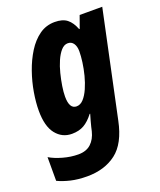

<svg xmlns="http://www.w3.org/2000/svg" viewBox="-161 -650 819 982"><g transform="rotate(-20 248.0 -159.5)"><path d="M143 240Q93 240 53.5 230.5Q14 221 -15 207V78Q13 95 55.5 107Q98 119 139 119Q182 119 207.5 95.5Q233 72 243 31L248 9Q251 -4 256 -21.5Q261 -39 266 -56H263Q238 -23 210.5 -7Q183 9 144 9Q91 9 57.5 -33Q24 -75 24 -160Q24 -205 33 -258.5Q42 -312 60.5 -365Q79 -418 106.5 -462Q134 -506 171 -532.5Q208 -559 255 -559Q298 -559 322 -540Q346 -521 361 -482H364L388 -549H511L389 26Q365 143 301.5 191.5Q238 240 143 240ZM214 -115Q235 -115 252 -133.5Q269 -152 282.5 -182.5Q296 -213 305 -248Q314 -283 318.5 -316.5Q323 -350 323 -375Q323 -402 312 -418Q301 -434 281 -434Q261 -434 244.5 -415.5Q228 -397 215 -367.5Q202 -338 193.5 -304Q185 -270 180 -238Q175 -206 175 -182Q175 -115 214 -115Z"/></g></svg>

Font: Noto Sans Condensed ExtraBold
Style: Italic
Weight: 800
Width: 3
Italic angle: -12°
Designer: Monotype Design Team
Foundry: Monotype Imaging Inc.
Version: Version 2.013; ttfautohint (v1.8.4.7-5d5b)